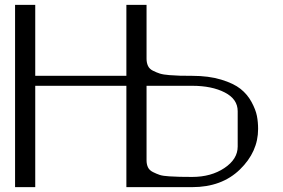

<svg xmlns="http://www.w3.org/2000/svg" viewBox="-20 -770 1165 790"><path d="M500 -750H583Q583 -750 583 -528.3Q583 -511.7 588.9 -499Q594.7 -486.3 609.4 -479Q624 -471.7 637.7 -467.3Q651.4 -462.9 677.2 -460.9Q703.1 -459 720.7 -458.5Q738.3 -458 770.5 -458Q838.9 -458 890.1 -442.4Q941.4 -426.8 969.7 -404.3Q998 -381.8 1015.1 -350.1Q1032.2 -318.4 1037.1 -293Q1042 -267.6 1042 -239.3Q1042 -145.5 967.3 -72.8Q892.6 0 770.5 0H583H500V-417H125V0H42V-750H125V-458H500ZM583 -417V-110.4Q583 -93.8 588.9 -81.5Q594.7 -69.3 609.4 -62Q624 -54.7 637.2 -50.3Q650.4 -45.9 676.8 -44.4Q703.1 -43 719.7 -42.5Q736.3 -42 770.5 -42Q848.6 -42 903.3 -78.6Q958 -115.2 958 -167V-312.5Q958 -362.3 904.8 -389.6Q851.6 -417 770.5 -417Z"/></svg>

Font: okolaks
Style: Regular
Weight: 500
Version: Version 000.6.0